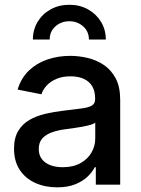

<svg xmlns="http://www.w3.org/2000/svg" viewBox="-20 -784 599 815"><path d="M222.7 11.2Q170.9 11.2 129.4 -7.6Q87.9 -26.4 63.7 -63Q39.6 -99.6 39.6 -152.8Q39.6 -198.7 57.4 -228.3Q75.2 -257.8 105 -274.9Q134.8 -292 172.1 -300.8Q209.5 -309.6 248.5 -314Q296.9 -319.8 326.4 -323.7Q356 -327.6 369.9 -335.9Q383.8 -344.2 383.8 -363.3V-366.2Q383.8 -396 372.1 -416.7Q360.4 -437.5 336.9 -448.7Q313.5 -460 279.3 -460Q244.6 -460 219.2 -449Q193.8 -438 178 -420.7Q162.1 -403.3 155.8 -383.8L54.7 -403.8Q69.8 -453.1 102.8 -484.6Q135.7 -516.1 181.2 -531.5Q226.6 -546.9 278.3 -546.9Q314.5 -546.9 351.8 -538.1Q389.2 -529.3 420.7 -508.3Q452.1 -487.3 471.2 -451.2Q490.2 -415 490.2 -360.4V0H386.7V-74.2H382.3Q371.6 -53.2 351.1 -33.7Q330.6 -14.2 298.8 -1.5Q267.1 11.2 222.7 11.2ZM246.1 -74.2Q290.5 -74.2 321.3 -91.3Q352.1 -108.4 368.2 -136.2Q384.3 -164.1 384.3 -195.8V-263.7Q378.9 -258.3 363.3 -253.9Q347.7 -249.5 327.6 -245.8Q307.6 -242.2 288.1 -239.5Q268.6 -236.8 253.9 -234.9Q224.6 -231 199.5 -221.9Q174.3 -212.9 159.4 -196Q144.5 -179.2 144.5 -151.4Q144.5 -126 157.5 -108.9Q170.4 -91.8 193.4 -83Q216.3 -74.2 246.1 -74.2ZM274.4 -763.7Q318.8 -763.7 353.8 -744.1Q388.7 -724.6 408.9 -691.2Q429.2 -657.7 429.2 -616.2H357.4Q357.4 -650.4 333 -672.1Q308.6 -693.8 274.4 -693.8Q239.7 -693.8 215.3 -672.1Q190.9 -650.4 190.9 -616.2H119.6Q119.6 -657.7 139.6 -691.2Q159.7 -724.6 194.8 -744.1Q230 -763.7 274.4 -763.7Z"/></svg>

Font: Inter 18pt Medium
Style: Regular
Weight: 500
Designer: Rasmus Andersson
Foundry: rsms
Version: Version 4.001;git-66647c0bb